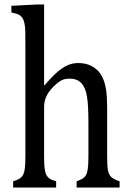

<svg xmlns="http://www.w3.org/2000/svg" viewBox="-20 -842 592 862"><path d="M178 -459H180Q218 -503 240.5 -521.5Q263 -540 284.5 -549.5Q306 -559 331 -559Q358 -559 379 -551Q400 -543 416 -528Q432 -513 442 -490.5Q452 -468 456.5 -437.5Q461 -407 461 -360V-143Q461 -94 465 -76Q469 -58 478.5 -48Q488 -38 517 -28V0H324V-28Q343 -35 351.5 -40.5Q360 -46 365.5 -55Q371 -64 374 -83Q377 -102 377 -141V-292Q377 -368 370.5 -408.5Q364 -449 345 -469Q326 -489 291 -489Q271 -489 255.5 -481Q240 -473 219.5 -452.5Q199 -432 188.5 -410Q178 -388 178 -363V-143Q178 -105 180 -88.5Q182 -72 186.5 -60.5Q191 -49 201 -41.5Q211 -34 232 -28V0H39V-28Q61 -35 70 -41.5Q79 -48 84 -57.5Q89 -67 91.5 -85Q94 -103 94 -143V-624Q94 -680 93.5 -701.5Q93 -723 89.5 -738.5Q86 -754 80.5 -762Q75 -770 65.5 -775.5Q56 -781 31 -786V-816L149 -822H178Z"/></svg>

Font: Myanglish
Style: Regular
Weight: 400
Designer: KyawKyaw ( MaYenGone)
Foundry: TattooFont3D
Version: Version 1.003 December 13, 2014